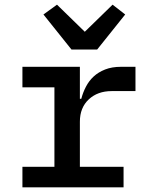

<svg xmlns="http://www.w3.org/2000/svg" viewBox="-20 -802 640 822"><path d="M286 -590 166 -740 224 -782 343 -666 462 -782 516 -740 396 -590ZM76 -88H213V-428H76V-516H322V-379H328Q335 -406 348 -431Q361 -456 381 -474.5Q401 -493 430 -504.5Q459 -516 498 -516H560V-412H458Q398 -412 360 -376.5Q322 -341 322 -281V-88H509V0H76Z"/></svg>

Font: IBM Plex Mono Medium
Style: Regular
Weight: 500
Monospace: yes
Designer: Mike Abbink, Paul van der Laan, Pieter van Rosmalen
Foundry: Bold Monday
Version: Version 2.3